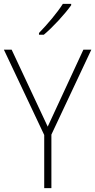

<svg xmlns="http://www.w3.org/2000/svg" viewBox="-20 -970 491 990"><path d="M347 -943V-950H304C275 -904 224 -844 181 -800V-791H206C254 -831 314 -897 347 -943ZM226 -317 40 -714H0L208 -274V0H245V-276L451 -714H410Z"/></svg>

Font: Noto Sans Bengali SemiCondensed ExtraLight
Style: Regular
Weight: 200
Width: 4
Designer: Joana Ranito - Universal Thirst; Jelle Bosma - Monotype Design Team
Foundry: Universal Thirst ehf.
Version: Version 3.000